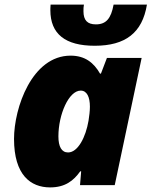

<svg xmlns="http://www.w3.org/2000/svg" viewBox="-20 -805 659 835"><path d="M392 -606C525 -606 599 -662 619 -785H474C463 -724 441 -699 397 -699C360 -699 343 -717 343 -756C343 -769 343 -773 345 -785H200C199 -775 199 -761 199 -761C199 -657 264 -606 392 -606ZM198 10C263 10 300 -19 329 -60H333L328 0H479L596 -553H445L419 -485H415C388 -532 350 -563 287 -563C119 -563 41 -336 41 -201C41 -44 113 10 198 10ZM276 -142C248 -142 234 -167 234 -212C234 -307 279 -411 331 -411C358 -411 371 -383 371 -341C371 -321 368 -300 365 -280C353 -209 319 -142 276 -142Z"/></svg>

Font: Noto Sans Black
Style: Italic
Weight: 900
Italic angle: -12°
Designer: Monotype Design Team
Foundry: Monotype Imaging Inc.
Version: Version 2.013